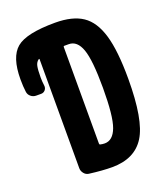

<svg xmlns="http://www.w3.org/2000/svg" viewBox="-139 -829 778 927"><g transform="rotate(-20 250.0 -365.0)"><path d="M282.2 -110.4Q324.2 -110.4 344.7 -165.5Q365.2 -220.7 365.2 -365.2Q365.2 -507.8 345.2 -564Q325.2 -620.1 282.2 -620.1H259.8Q254.9 -620.1 254.9 -615.2V-120.1Q254.9 -114.3 258.8 -113.3Q270.5 -110.4 282.2 -110.4ZM254.9 -740.2Q344.7 -740.2 396 -705.6Q447.3 -670.9 471.2 -589.8Q495.1 -508.8 495.1 -365.2Q495.1 -153.3 443.8 -71.8Q392.6 9.8 276.4 9.8Q227.5 9.8 159.2 1Q144.5 -1 134.8 -13.2Q125 -25.4 125 -40V-599.6Q125 -603.5 121.1 -601.6Q107.4 -591.8 103.5 -573.2Q99.6 -554.7 99.6 -514.6Q99.6 -495.1 102.5 -473.6Q104.5 -460 96.2 -450.2Q87.9 -440.4 75.2 -440.4H49.8Q34.2 -440.4 22.5 -450.2Q10.7 -460 8.8 -474.6Q4.9 -502.9 4.9 -540Q4.9 -654.3 56.2 -697.3Q107.4 -740.2 254.9 -740.2Z"/></g></svg>

Font: Rounded-L Mgen+ 1m bold
Style: Bold
Weight: 700
Designer: [Source Han Sans]
Ryoko NISHIZUKA  (kana & ideographs); Paul D. Hunt (Latin, Greek & Cyrillic); Wenlong ZHANG  (bopomofo
Version: Version 1.059.20150602